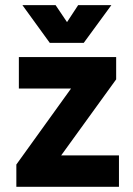

<svg xmlns="http://www.w3.org/2000/svg" viewBox="-20 -720 514 740"><path d="M171.9 -554.7Q145.5 -590.8 66.4 -700.2Q97.7 -700.2 194.3 -700.2Q205.1 -683.6 238.3 -634.8Q249 -651.4 281.2 -700.2Q313.5 -700.2 409.2 -700.2Q382.8 -664.1 302.7 -554.7Q270.5 -554.7 171.9 -554.7ZM215.8 -121.1Q271.5 -121.1 438.5 -121.1Q438.5 -90.8 438.5 0Q338.9 0 43 0Q43 -21.5 43 -85.9Q95.7 -159.2 253.9 -378.9Q204.1 -378.9 52.7 -378.9Q52.7 -409.2 52.7 -500Q146.5 -500 427.7 -500Q427.7 -478.5 427.7 -414.1Q375 -340.8 215.8 -121.1Z"/></svg>

Font: LeFont
Style: Regular
Weight: 700
Designer: Leryon MEDIA
Version: Version 1.0